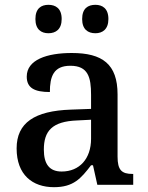

<svg xmlns="http://www.w3.org/2000/svg" viewBox="-20 -767 613 797"><path d="M376 -629C405 -629 430 -645 430 -688C430 -732 405 -747 376 -747C345 -747 321 -732 321 -688C321 -645 345 -629 376 -629ZM181 -629C211 -629 236 -645 236 -688C236 -732 211 -747 181 -747C151 -747 127 -732 127 -688C127 -645 151 -629 181 -629ZM204 10C285 10 316 -26 358 -81H366L384 0H533V-45H530C485 -45 468 -61 468 -117V-375C468 -501 405 -547 278 -547C175 -547 91 -519 91 -449C91 -402 123 -385 187 -385C187 -449 202 -494 272 -494C346 -494 358 -446 358 -373V-315L275 -312C123 -307 49 -257 49 -151C49 -41 115 10 204 10ZM236 -55C185 -55 162 -86 162 -146C162 -223 196 -263 300 -267L358 -270V-191C358 -108 310 -55 236 -55Z"/></svg>

Font: Noto Serif Malayalam Medium
Style: Regular
Weight: 500
Designer: Indian type Foundry, Jelle Bosma, Monotype Design Team
Foundry: Monotype Imaging Inc.
Version: Version 2.104